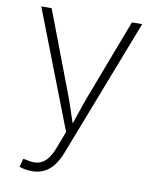

<svg xmlns="http://www.w3.org/2000/svg" viewBox="-84 -603 706 874"><g transform="rotate(10 269.0 -166.0)"><path d="M64.9 197.3 75.2 158.7 90.3 160.6Q119.6 168.9 143.1 164.1Q166.5 159.2 184.8 138.9Q203.1 118.7 216.8 81.1L246.1 4.4L35.6 -539.1H83.5L218.8 -183.1Q234.9 -141.6 248.5 -100.1Q262.2 -58.6 275.9 -18.1H261.7Q275.9 -58.6 289.6 -100.1Q303.2 -141.6 319.3 -183.1L454.6 -539.1H502L255.9 97.2Q241.7 134.8 222.4 159.2Q203.1 183.6 178.5 195.3Q153.8 207 123 207Q106.9 207 92.3 204.3Q77.6 201.7 64.9 197.3Z"/></g></svg>

Font: Inter 18pt ExtraLight
Style: Regular
Weight: 250
Designer: Rasmus Andersson
Foundry: rsms
Version: Version 4.001;git-66647c0bb